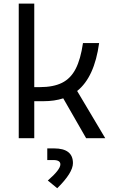

<svg xmlns="http://www.w3.org/2000/svg" viewBox="-20 -752 626 1045"><path d="M82 0V-732.4H166.5V-277.8H196.8Q270.5 -277.8 317.6 -301.3Q364.7 -324.7 391.8 -377.2Q418.9 -429.7 431.6 -517.6H519.5Q494.1 -332 399.9 -256.8L552.7 0H448.7L324.2 -216.8Q276.4 -201.2 216.3 -201.2H166.5V0ZM291.5 272.5 240.2 230.5Q308.6 171.4 308.6 142.6Q308.6 119.1 270.5 119.1H237.3V55.7H273.9Q377 55.7 377 135.7Q377 188.5 291.5 272.5Z"/></svg>

Font: Cascadia Code PL SemiLight
Style: Regular
Weight: 350
Monospace: yes
Designer: Aaron Bell
Foundry: Saja Typeworks
Version: Version 2404.023; ttfautohint (v1.8.4)